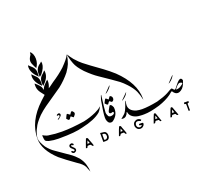

<svg xmlns="http://www.w3.org/2000/svg" viewBox="-96 -669 821 758"><g transform="rotate(-20 314.0 -290.0)"><path d="M99.1 -551.8Q104.5 -549.3 108.4 -540.5Q112.3 -530.8 112.3 -520.5Q112.3 -500 101.1 -484.9Q98.6 -487.3 89.8 -507.8Q87.9 -513.7 87.9 -518.1V-519Q87.9 -528.8 97.7 -542.5Q98.1 -544.4 98.1 -546.4V-549.8Q98.1 -550.3 99.1 -551.8ZM74.2 -506.3Q92.8 -489.7 93.3 -487.8Q99.6 -478 99.6 -467.3V-466.8Q99.6 -461.9 99.1 -450.2H98.6H98.1Q72.8 -474.6 72.8 -497.6Q73.2 -506.3 74.2 -506.3ZM127.4 -502.4H127.9Q128.9 -499 128.9 -495.6V-493.7Q128.9 -477.1 111.3 -454.6Q104.5 -448.2 102.5 -447.3Q101.6 -451.2 101.6 -460V-460.4Q101.6 -484.9 121.6 -497.1Q121.6 -497.6 127.4 -502.4ZM232.4 -494.1H232.9Q230 -473.6 223.6 -457Q218.3 -444.3 206.5 -427.2Q186.5 -402.3 160.6 -381.8Q134.8 -363.3 86.4 -330.6Q70.3 -319.3 54.7 -304.7Q29.8 -278.8 23.9 -263.7Q19 -256.3 14.6 -242.7Q10.7 -228.5 10.7 -222.2Q10.7 -208 27.3 -182.1Q41.5 -164.1 57.1 -153.8Q98.6 -125.5 116.7 -112.3Q125 -106.4 140.1 -90.3Q152.8 -73.7 157.2 -57.1Q162.1 -39.6 162.1 -27.8Q161.6 -28.3 152.8 -50.8Q146 -64.5 123.5 -78.6Q83.5 -106.9 62 -125Q9.8 -172.9 9.8 -221.2Q9.8 -293.9 76.2 -356Q76.7 -356.9 95.2 -373.5Q95.7 -374 95.7 -374.5Q95.7 -375 83 -391.1Q73.2 -404.8 73.2 -419.4V-423.8Q73.2 -429.7 74.2 -429.7Q96.7 -410.2 97.2 -402.3Q100.1 -394 100.1 -393.1Q101.1 -401.4 109.9 -411.6Q122.1 -424.8 125.5 -426.8H126Q126 -425.8 126.5 -418.5Q126.5 -407.7 120.1 -393.1Q121.6 -393.1 145 -410.6Q174.8 -429.7 198.2 -451.2Q225.1 -478.5 231.4 -492.2Q231.9 -494.1 232.4 -494.1ZM233.4 -493.7Q240.7 -481.9 251 -468.8Q267.6 -450.2 278.3 -441.9Q296.4 -427.2 349.1 -389.6Q369.6 -374.5 389.2 -356.9Q455.6 -293 455.6 -228V-224.1H455.1Q450.2 -246.1 443.8 -260.3Q435.1 -278.8 417 -297.9Q404.8 -311 393.6 -319.8Q371.1 -336.4 320.3 -370.6Q300.3 -383.8 273.9 -409.7Q250.5 -434.6 243.7 -453.6Q238.3 -465.3 233.4 -489.7ZM73.7 -468.3H74.2Q96.2 -447.8 96.2 -443.4Q99.6 -437 99.6 -429.2V-414.6Q99.6 -414.1 98.6 -411.6H98.1Q72.8 -436 72.8 -459.5Q73.2 -465.3 73.7 -468.3ZM127 -465.3H127.4Q128.4 -461.4 128.4 -455.6Q128.4 -432.6 103 -409.2Q101.6 -413.6 101.6 -422.9V-424.8Q101.6 -444.3 118.2 -456.1Q124.5 -463.4 127 -465.3ZM348.6 -322.3H349.1Q349.1 -315.4 331.5 -300.3Q325.7 -295.9 323.7 -295.9V-296.4Q323.7 -296.9 348.6 -322.3ZM304.7 -297.9H305.2L305.7 -297.4Q297.9 -238.8 297.9 -226.6Q297.9 -219.2 303.2 -209.5Q307.1 -205.6 312.5 -205.6Q325.7 -206.5 328.6 -213.4V-215.3Q328.1 -218.8 325.7 -218.8H324.7Q319.3 -216.8 317.9 -216.8H316.9Q310.5 -217.8 310.5 -223.1Q310.5 -227.1 321.8 -246.1Q323.2 -247.6 325.2 -247.6Q330.6 -247.6 335.9 -234.4Q336.4 -228.5 336.4 -227.1Q336.4 -200.7 313 -184.1Q309.6 -182.1 305.7 -182.1Q293 -182.1 289.1 -200.7Q288.6 -202.1 288.6 -208.5Q288.6 -227.1 297.9 -278.3Q303.7 -297.4 304.7 -297.9ZM120.6 -286.6H122.6Q128.4 -285.6 128.4 -280.3V-278.8Q128.4 -274.4 115.2 -264.2Q111.3 -264.2 111.3 -265.1V-265.6Q111.3 -266.1 120.6 -272Q122.6 -273.9 123 -276.4Q123 -278.8 120.6 -280.3H118.7Q116.2 -280.3 114.3 -279.3Q113.3 -280.3 113.3 -280.8Q113.3 -284.7 120.6 -286.6ZM336.4 -281.2H336.9Q345.2 -277.8 345.2 -269.5V-269Q345.2 -260.7 336.9 -257.3Q334 -257.3 328.6 -262.7L326.7 -263.2Q325.2 -263.2 319.3 -253.9Q317.4 -252.9 316.4 -252.9Q314.5 -252.9 307.1 -260.7L306.6 -262.2Q314 -278.3 316.9 -278.3Q318.4 -278.3 327.1 -270.5Q327.6 -270.5 334.5 -280.8Q335.4 -281.2 336.4 -281.2ZM173.3 -276.9Q177.7 -276.9 182.1 -269Q182.1 -268.1 182.6 -266.1Q182.6 -260.7 174.3 -252.4Q172.9 -252 172.9 -252Q172.4 -252 164.1 -258.8H163.1Q162.1 -258.8 157.2 -251Q154.8 -248.5 152.8 -248.5Q149.9 -248.5 144 -255.9V-257.8Q150.9 -273.4 152.8 -273.4H153.8Q154.8 -273.4 164.1 -266.1Q170.9 -276.9 173.3 -276.9ZM596.2 -275.4 596.7 -274.4Q591.8 -262.2 575.7 -250.5Q572.3 -248.5 570.8 -248.5Q575.7 -253.9 596.2 -275.4ZM401.9 -274.9V-274.4Q397.5 -261.7 379.4 -249.5Q379.4 -249.5 376.5 -248L376 -249Q376.5 -249 401.9 -274.9ZM283.7 -256.8H284.2Q283.2 -248 271.5 -235.4Q246.1 -213.9 191.9 -202.1Q158.7 -192.9 94.7 -192.9H87.9Q68.8 -192.9 49.3 -197.3Q37.6 -200.7 35.2 -205.1Q33.2 -208 32.2 -223.6V-226.6L33.2 -227.5Q48.8 -218.3 59.6 -218.3Q82 -214.4 109.9 -214.4H113.3Q151.4 -214.4 206.1 -222.7Q233.4 -228.5 258.3 -239.7Q276.9 -248.5 281.2 -253.9Q281.2 -254.4 283.7 -256.8ZM620.6 -250.5Q626.5 -250.5 628.4 -242.2V-240.7Q621.1 -214.8 606.9 -206.1Q599.6 -201.2 593.3 -201.2Q581.5 -201.2 573.2 -215.3L571.8 -215.8Q570.3 -215.8 558.6 -205.6Q536.6 -189.9 505.4 -179.7Q464.8 -167.5 439.5 -167.5H430.2Q398.4 -167.5 384.3 -184.6Q380.4 -189 378.4 -199.2L377.4 -199.7H377Q370.1 -180.2 355 -180.2Q354 -180.2 348.6 -180.7V-181.6Q350.6 -184.1 363.3 -194.3Q372.6 -201.2 383.8 -234.9Q385.7 -243.2 388.2 -243.2V-242.7Q385.7 -230 385.7 -224.6Q385.7 -201.7 414.1 -192.4Q427.2 -189.5 438.5 -189.5Q465.3 -189.5 504.4 -197.3Q534.7 -205.6 552.2 -214.8Q572.3 -226.6 574.2 -226.6H574.7Q576.7 -226.6 583.5 -218.3L585.9 -217.8Q588.9 -217.8 598.1 -230.5Q613.3 -250.5 620.6 -250.5ZM590.8 -217.3Q590.8 -216.8 590.8 -216.3H594.7Q604.5 -216.3 617.2 -226.1Q622.6 -230 622.6 -231.4Q622.6 -235.4 611.8 -236.8Q603 -234.4 590.8 -217.3ZM128.4 -158.2Q133.3 -158.2 137.7 -152.3Q137.7 -151.9 133.8 -148.4Q130.9 -150.4 128.4 -151.4Q126 -151.4 125 -149.4Q125 -146.5 131.3 -141.1Q138.7 -134.8 138.7 -129.4Q138.7 -122.6 128.9 -119.1H126.5Q120.6 -119.1 117.2 -127Q119.6 -129.4 121.6 -129.4Q122.1 -129.4 126.5 -125.5H128.4Q132.3 -126.5 132.3 -128.9V-129.4Q132.3 -131.8 120.6 -142.1Q118.2 -146.5 118.2 -148.4Q118.2 -156.7 128.4 -158.2ZM406.2 -158.2Q415 -158.2 420.9 -151.4Q417.5 -147.5 416.5 -147.5Q409.7 -150.9 404.8 -150.9H404.3Q395.5 -150.9 394 -139.2V-138.2Q394 -129.4 402.8 -126Q404.3 -125.5 407.2 -125.5Q415 -127 415 -131.8Q405.8 -131.8 405.8 -134.3Q406.2 -138.7 407.2 -138.7H418.9Q423.8 -138.7 423.8 -135.3Q423.8 -126 412.6 -120.1Q408.7 -119.1 406.7 -119.1H405.3Q393.1 -119.1 387.7 -133.3Q387.2 -135.7 387.2 -137.7V-140.1Q387.2 -152.8 401.9 -157.7Q405.3 -158.2 406.2 -158.2ZM250.5 -157.7Q269 -156.2 271 -153.8Q277.8 -148.9 277.8 -137.7Q277.8 -125.5 268.6 -121.1Q264.6 -120.1 260.7 -120.1Q258.3 -120.1 256.8 -120.1H250.5Q250 -120.1 250 -121.1V-157.2Q250 -157.7 250.5 -157.7ZM604 -157.7 607.9 -157.2H618.7Q621.1 -157.2 621.1 -154.8V-153.3Q621.1 -150.4 618.2 -150.4H617.2Q614.3 -150.4 614.3 -147V-121.1Q614.3 -120.1 609.9 -120.1H609.4Q608.4 -120.6 608.4 -122.1V-146Q608.4 -149.9 606.4 -150.4H604Q601.6 -150.4 601.6 -152.8V-154.8Q601.6 -156.7 604 -157.7ZM192.9 -157.2Q197.8 -157.2 199.7 -148.9Q210 -122.6 210 -120.6V-120.1H206.5H206.1Q203.1 -120.1 200.7 -126Q198.7 -127.4 197.3 -127.4H189.5Q185.1 -127.4 183.6 -120.6Q182.6 -120.1 181.2 -119.6L179.2 -120.1H176.8Q184.6 -143.1 189.9 -155.8Q191.4 -157.2 192.9 -157.2ZM332 -157.2Q336.9 -157.2 338.9 -147.5Q346.2 -129.4 348.6 -121.1Q348.1 -120.1 346.7 -120.1H345.2Q341.8 -120.1 340.3 -126Q339.4 -127.4 337.9 -127.4H327.6Q324.7 -127.4 322.3 -121.1Q318.8 -119.6 316.9 -119.6Q315.9 -119.6 315.9 -121.1Q325.7 -149.4 329.1 -155.8Q331.1 -157.2 332 -157.2ZM478 -157.2Q482.4 -157.2 483.4 -152.8Q492.2 -128.9 494.6 -120.6V-120.1H492.2H490.7Q487.8 -120.1 486.3 -126.5Q484.9 -127.4 483.9 -127.4H479Q477.5 -127.4 474.6 -127.9Q470.7 -127.9 468.3 -121.1Q465.8 -120.1 462.4 -119.1Q461.9 -120.1 461.9 -121.1Q472.2 -150.4 475.1 -155.8Q476.6 -157.2 478 -157.2ZM548.3 -157.2H548.8Q553.2 -157.2 555.2 -148.4Q559.1 -139.2 565.4 -121.1V-120.1H562H561.5Q558.6 -120.1 556.6 -125.5Q554.2 -127.4 552.7 -127.4H543.9Q540.5 -127.4 538.6 -120.6L536.6 -119.6Q532.2 -120.1 532.2 -121.1Q543 -151.4 545.4 -155.8Q547.4 -157.2 548.3 -157.2ZM256.3 -149.4V-128.9Q256.3 -126 259.3 -126H259.8Q269 -126 271 -135.7V-139.2Q271 -149.4 259.8 -150.4H258.8Q256.3 -149.9 256.3 -149.4ZM192.9 -146.5 188.5 -134.8H198.2Q193.8 -145.5 193.8 -146.5ZM332 -146.5Q332 -145.5 327.6 -134.8H336.9Q333 -146 332.5 -146.5ZM478 -146.5Q475.1 -138.7 473.6 -134.8H483.4Q479 -146 479 -146.5ZM544.4 -134.8H553.2L549.3 -146.5H548.8Q547.4 -145 544.4 -134.8Z"/></g></svg>

Font: Sadagaat-English
Style: Regular
Weight: 900
Designer: Ahmed alsheikh
Foundry: Ahmed alsheikh Design
Version: Version 2.137;January 17, 2018;FontCreator 11.0.0.2408 64-bi